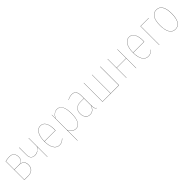

<svg xmlns="http://www.w3.org/2000/svg" viewBox="374 -2036 3734 3734"><g transform="rotate(-45 2241.0 -168.5)"><path d="M246.6 -280.3Q304.2 -279.3 336.9 -246.1Q369.6 -212.9 369.6 -151.9Q369.6 -77.1 326.2 -38.6Q282.7 0 214.4 0H101.6V-513.2Q169.4 -528.3 216.3 -528.3Q280.8 -528.3 312.5 -491.5Q344.2 -454.6 344.2 -396Q344.2 -343.3 318.8 -313.2Q293.5 -283.2 246.6 -280.3ZM216.3 -524.4Q171.4 -524.4 105.5 -509.8V-281.7H234.4Q286.6 -281.7 313.5 -312.3Q340.3 -342.8 340.3 -396Q340.3 -453.1 309.8 -488.8Q279.3 -524.4 216.3 -524.4ZM214.4 -3.9Q281.2 -3.9 323.2 -41.5Q365.2 -79.1 365.2 -151.9Q365.2 -212.4 332 -245.1Q298.8 -277.8 236.3 -277.8H105.5V-3.9Z M734.9 -517.1H738.8V0H734.9V-282.2Q675.3 -189.5 590.3 -189.5Q535.2 -189.5 504.9 -219.2Q474.6 -249 474.6 -310.5L473.6 -517.1H478L478.5 -310.5Q478.5 -193.4 590.3 -193.4Q624 -193.4 652.8 -207.8Q681.6 -222.2 699.5 -241.5Q717.3 -260.7 734.9 -288.6Z M1212.4 -287.6Q1212.4 -272 1210.9 -251.5H908.7Q909.2 -128.4 951.7 -61.5Q994.1 5.4 1066.9 5.4Q1104.5 5.4 1133.1 -9Q1161.6 -23.4 1190.9 -53.2L1193.4 -50.3Q1163.1 -20 1134.3 -5.4Q1105.5 9.3 1066.9 9.3Q991.7 9.3 948.2 -59.6Q904.8 -128.4 904.8 -253.4Q904.8 -382.3 948.2 -454.8Q991.7 -527.3 1066.4 -527.3Q1103.5 -527.3 1131.8 -509.3Q1160.2 -491.2 1177.5 -458.5Q1194.8 -425.8 1203.6 -382.8Q1212.4 -339.8 1212.4 -287.6ZM1207 -255.4Q1208 -268.1 1208 -288.6Q1208 -339.8 1199.7 -381.8Q1191.4 -423.8 1174.6 -456.1Q1157.7 -488.3 1130.1 -505.9Q1102.5 -523.4 1066.4 -523.4Q994.1 -523.4 951.7 -452.6Q909.2 -381.8 908.7 -255.4Z M1522.5 -527.3Q1593.8 -527.3 1630.4 -461.4Q1667 -395.5 1667 -264.2Q1667 -130.9 1628.9 -60.8Q1590.8 9.3 1518.1 9.3Q1432.1 9.3 1376.5 -95.7V190.4H1372.6V-517.1H1376L1376.5 -423.3Q1437 -527.3 1522.5 -527.3ZM1518.1 5.4Q1589.4 5.4 1626.2 -63.5Q1663.1 -132.3 1663.1 -264.2Q1663.1 -523.4 1522.5 -523.4Q1476.6 -523.4 1441.7 -496.3Q1406.7 -469.2 1376.5 -418V-101.6Q1434.6 5.4 1518.1 5.4Z M2046.9 -108.4Q2046.9 -53.2 2055.7 -28.3Q2064.5 -3.4 2089.4 5.9L2087.9 9.3Q2062 -1 2052.5 -25.4Q2043 -49.8 2043 -102.5Q2020.5 -46.9 1987.3 -18.8Q1954.1 9.3 1906.2 9.3Q1844.7 9.3 1811.3 -33.2Q1777.8 -75.7 1777.8 -145Q1777.8 -221.2 1823 -262.7Q1868.2 -304.2 1951.2 -304.2H2042.5V-372.6Q2042.5 -445.8 2015.9 -484.6Q1989.3 -523.4 1929.7 -523.4Q1874.5 -523.4 1808.6 -489.7L1808.1 -493.2Q1873.5 -527.3 1929.7 -527.3Q1991.2 -527.3 2019 -487.5Q2046.9 -447.8 2046.9 -372.6ZM1906.2 5.4Q1954.1 5.4 1986.8 -23.4Q2019.5 -52.2 2042.5 -109.4V-300.8H1951.7Q1869.6 -300.8 1825.7 -260.3Q1781.7 -219.7 1781.7 -145Q1781.7 -77.1 1814.2 -35.9Q1846.7 5.4 1906.2 5.4Z M2705.6 -516.1V0H2251.5V-516.1H2255.4V-3.9H2476.1V-516.1H2480V-3.9H2701.2V-516.1Z M3174.8 0V-270H2912.1V0H2908.2V-517.1H2912.1V-273.9H3174.8V-517.1H3178.7V0Z M3652.3 -287.6Q3652.3 -272 3650.9 -251.5H3348.6Q3349.1 -128.4 3391.6 -61.5Q3434.1 5.4 3506.8 5.4Q3544.4 5.4 3573 -9Q3601.6 -23.4 3630.9 -53.2L3633.3 -50.3Q3603 -20 3574.2 -5.4Q3545.4 9.3 3506.8 9.3Q3431.6 9.3 3388.2 -59.6Q3344.7 -128.4 3344.7 -253.4Q3344.7 -382.3 3388.2 -454.8Q3431.6 -527.3 3506.3 -527.3Q3543.5 -527.3 3571.8 -509.3Q3600.1 -491.2 3617.4 -458.5Q3634.8 -425.8 3643.6 -382.8Q3652.3 -339.8 3652.3 -287.6ZM3647 -255.4Q3647.9 -268.1 3647.9 -288.6Q3647.9 -339.8 3639.6 -381.8Q3631.3 -423.8 3614.5 -456.1Q3597.7 -488.3 3570.1 -505.9Q3542.5 -523.4 3506.3 -523.4Q3434.1 -523.4 3391.6 -452.6Q3349.1 -381.8 3348.6 -255.4Z M3816.4 0H3812.5V-517.1H4039.6L4038.1 -513.2H3816.4Z M4418.9 -262.2Q4418.9 -125.5 4375.7 -58.1Q4332.5 9.3 4253.9 9.3Q4175.8 9.3 4133.1 -57.9Q4090.3 -125 4090.3 -258.3Q4090.3 -394.5 4134.3 -460.9Q4178.2 -527.3 4255.9 -527.3Q4333.5 -527.3 4376.2 -461.4Q4418.9 -395.5 4418.9 -262.2ZM4094.2 -258.3Q4094.2 -126.5 4136 -60.5Q4177.7 5.4 4253.9 5.4Q4330.6 5.4 4372.6 -61Q4414.6 -127.4 4414.6 -262.2Q4414.6 -393.6 4373 -458.5Q4331.5 -523.4 4255.9 -523.4Q4180.2 -523.4 4137.2 -458Q4094.2 -392.6 4094.2 -258.3Z"/></g></svg>

Font: Fira Sans Compressed Four
Style: Regular
Weight: 100
Width: 1
Designer: Carrois Corporate & Edenspiekermann AG
Foundry: Carrois Corporate GbR & Edenspiekermann AG
Version: Version 4.203;PS 004.203;hotconv 1.0.88;makeotf.lib2.5.64775